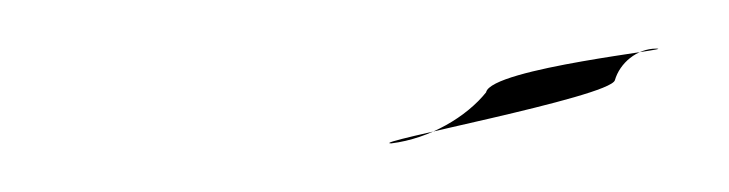

<svg xmlns="http://www.w3.org/2000/svg" viewBox="-20 -264 300 79"><path d="M141 -205C157 -207 172 -216 180 -226C182 -236 260 -244 250 -244C242 -244 235 -238 233 -231C231 -224 130 -205 141 -205Z"/></svg>

Font: pokerface
Style: oblique
Weight: 400
Version: Version 1